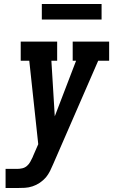

<svg xmlns="http://www.w3.org/2000/svg" viewBox="-20 -944 568 964"><path d="M8 0V-96H66Q79 -96 92 -99Q105 -102 115.5 -111Q126 -120 132.5 -132.5Q139 -145 145 -157V-158Q145 -158 145 -158Q145 -158 145 -158L172 -220L127 -639H84V-735H267V-639H238L255 -360L362 -639H345V-735H528V-639H473L247 -120Q240 -103 231.5 -86Q223 -69 211 -54Q197 -38 180 -26.5Q163 -15 143.5 -8.5Q124 -2 104.5 -1Q85 0 66 0ZM190 -846V-924H490V-846Z"/></svg>

Font: Iosevka Slab Oblique
Style: Bold
Weight: 700
Italic angle: -9°
Monospace: yes
Designer: Belleve Invis
Foundry: Belleve Invis
Version: Version 11.1.1; ttfautohint (v1.8.3)